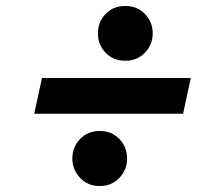

<svg xmlns="http://www.w3.org/2000/svg" viewBox="-20 -661 727 645"><path d="M401 -457Q360 -457 334.5 -484Q309 -511 309 -549Q309 -587 334.5 -614Q360 -641 401 -641Q441 -641 467 -614Q493 -587 493 -549Q493 -511 467 -484Q441 -457 401 -457ZM95 -279 121 -399H621L595 -279ZM315 -36Q275 -36 249 -63.5Q223 -91 223 -128Q223 -167 249 -194Q275 -221 315 -221Q355 -221 381 -194Q407 -167 407 -128Q407 -91 381 -63.5Q355 -36 315 -36Z"/></svg>

Font: Be Vietnam Pro ExtraBold
Style: Italic
Weight: 800
Italic angle: -12°
Designer: Lam Bao, Tony Le, Vietanh Nguyen
Foundry: Yellow Type Foundry
Version: Version 1.002; ttfautohint (v1.8.3)